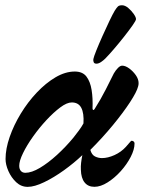

<svg xmlns="http://www.w3.org/2000/svg" viewBox="-20 -706 564 740"><path d="M86.7 14.2Q61.5 14.2 42.4 -3.7Q23.4 -21.6 12.4 -46.6Q1.4 -71.7 1.4 -93.1Q1.4 -132.3 17.2 -178Q33 -223.6 60.1 -268.1Q87.1 -312.6 121.8 -349.3Q156.5 -386 194.2 -408.2Q232 -430.3 268.3 -430.3Q298.5 -430.3 313.3 -410.8Q328 -391.2 333.1 -359.2Q338.3 -327.2 336.6 -288.1Q336.6 -283.5 339.4 -282.2Q342.1 -281 345.5 -287.3Q368.5 -323.6 387.6 -361.1Q406.6 -398.6 418.8 -423.2Q426.2 -435.7 434.8 -444.3Q443.4 -452.9 450.9 -452.9Q463.2 -452.9 477.7 -442.5Q492.1 -432.1 503.2 -416.6Q514.2 -401.1 514.2 -385.6Q514.2 -382 513.7 -378.8Q513.2 -375.5 512.2 -372.5Q507.4 -352.6 481.3 -312.4Q455.1 -272.3 415.3 -223.9Q375.5 -175.6 328.2 -128.3Q333.3 -109.5 346 -103.1Q358.8 -96.7 373.1 -96.7Q395.5 -96.7 421.3 -108.3Q447 -120 465.4 -140.3Q474.5 -150.4 479.9 -157Q485.4 -163.5 486.7 -163.5Q491.6 -163.5 495 -160.8Q498.5 -158.2 498.5 -152.9Q498.5 -130 483.8 -101.3Q469.1 -72.7 445.6 -46.5Q422.1 -20.4 395 -3.2Q367.9 14 343.9 14Q319.4 14 306 -2.9Q292.5 -19.8 291.7 -51.7Q290.9 -64.6 292.6 -78.6Q294.2 -92.6 297.4 -108.1Q265.9 -78.2 226.7 -49.9Q187.5 -21.7 150.2 -3.8Q112.9 14.2 86.7 14.2ZM77.6 -40Q101.9 -40 133.8 -59Q165.7 -78 199.6 -108.9Q233.4 -139.8 262.8 -175.3Q273.6 -189 283.8 -202.7Q294.1 -216.4 301.7 -230.4Q304.1 -270 293.2 -290.6Q282.3 -311.2 256.7 -311.2Q237.8 -311.2 212.1 -291.9Q186.4 -272.7 158.8 -243Q131.1 -213.2 107.3 -179.6Q83.4 -146.1 68.8 -115.9Q54.1 -85.8 54.1 -67.2Q54.1 -54.5 60.4 -47.2Q66.8 -40 77.6 -40ZM351.5 -460.6Q343.5 -460.6 341.2 -466.2Q338.8 -471.7 339.8 -478.2Q341.3 -486.7 351.2 -511.5Q361.1 -536.2 374.8 -566.8Q388.4 -597.4 401.5 -624.7Q414.5 -652 422.2 -664.8Q429.6 -676.5 434.5 -681.1Q439.3 -685.7 450.4 -685.7Q462 -685.7 474.4 -675.2Q486.7 -664.7 495.5 -652.1Q504.2 -639.5 504.2 -632.3Q504.2 -627 490.8 -608Q477.4 -588.9 457.6 -563.8Q437.7 -538.7 418.1 -515.9Q398.5 -493.2 385.2 -479.7Q378.5 -473.1 369.3 -466.9Q360 -460.6 351.5 -460.6Z"/></svg>

Font: EB Garamond
Style: Italic
Weight: 400
Italic angle: -17.2°
Designer: Georg Duffner and Octavio Pardo
Foundry: Georg Duffner
Version: Version 1.001